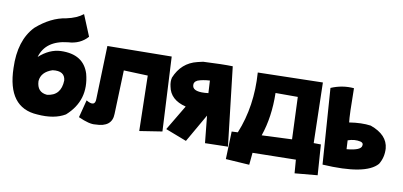

<svg xmlns="http://www.w3.org/2000/svg" viewBox="-71 -892 2536 1207"><g transform="rotate(10 1197.5 -289.0)"><path d="M199.2 5.4Q7.3 -4.9 1.5 -256.8Q-4.9 -432.6 85.9 -527.3Q176.3 -606.9 273.9 -621.6Q340.3 -635.7 379.4 -667L435.1 -532.2Q388.2 -479 310.5 -475.1Q170.4 -460.4 138.7 -351.1Q204.1 -410.2 276.4 -413.1Q420.9 -418 457.5 -300.3Q500.5 -136.2 377 -26.4Q308.6 14.6 199.2 5.4ZM329.1 -234.4Q323.2 -295.4 245.6 -285.2Q174.8 -261.7 170.4 -202.6Q173.3 -131.8 237.8 -127Q326.2 -136.7 329.1 -234.4Z M558.6 -495.1 968.3 -500 992.7 -25.9 848.6 -3.4 840.8 -356 687 -361.8 677.2 -82.5Q675.8 2.9 569.8 3.9Q532.7 9.3 460.4 -23.4L489.3 -135.7Q548.3 -101.1 547.9 -155.8Z M1132.8 -493.7 1168.5 -502Q1292 -508.3 1356.9 -506.3L1415 -3.4L1269 0L1251.5 -172.9L1148.4 6.8L1013.7 -44.9L1109.4 -205.6Q1008.8 -230.5 993.7 -313Q986.3 -343.3 992.7 -369.6Q1033.7 -469.7 1132.8 -493.7ZM1231 -393.1Q1184.1 -390.1 1154.3 -378.9Q1128.9 -366.7 1133.3 -341.8Q1140.6 -301.8 1235.4 -313.5Z M1932.6 -504.4 1941.9 -119.1 1987.8 -118.7 2001.5 75.7 1856.4 88.9 1849.6 2.9 1573.7 7.8 1566.4 85.4 1415.5 75.7 1421.4 -101.1 1460.4 -103Q1533.7 -281.7 1518.6 -495.1ZM1611.3 -110.4 1803.7 -118.7 1793 -387.7H1650.9Q1654.3 -234.4 1611.3 -110.4Z M2131.3 -502.9Q2132.8 -329.6 2138.7 -285.6Q2216.3 -297.9 2275.9 -289.6Q2386.2 -250.5 2393.6 -164.1Q2397 -107.4 2369.1 -62Q2296.9 21 2020 4.4L1985.4 -479Q2056.6 -509.3 2131.3 -502.9ZM2151.9 -117.2Q2244.1 -125.5 2246.1 -157.2Q2250 -174.3 2230 -179.7Q2191.4 -188.5 2148.9 -173.3Z"/></g></svg>

Font: Lapsus Pro (theguybrush.com)
Style: Bold
Weight: 700
Designer: Jose Roses
Version: Version 1.00 February 9, 2018, initial release